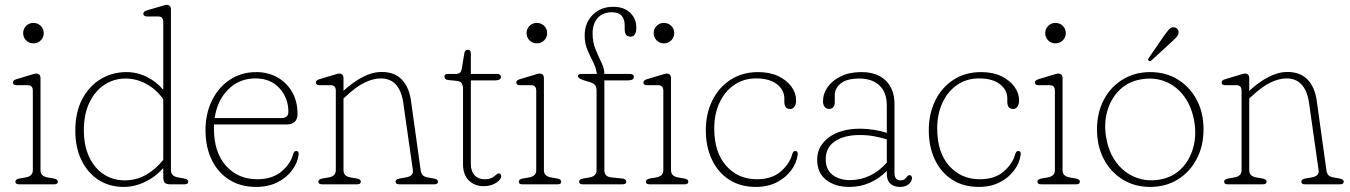

<svg xmlns="http://www.w3.org/2000/svg" viewBox="-20 -744 5450 775"><path d="M114.5 -569Q97.5 -569 85.5 -581Q73.5 -593 73.5 -610.5Q73.5 -627.5 85.5 -639.5Q97.5 -651.5 114.5 -651.5Q132.5 -651.5 144.5 -639.5Q156.5 -627.5 156.5 -610.5Q156.5 -593 144.5 -581Q132.5 -569 114.5 -569ZM143.5 -428V-57Q143.5 -33 171 -28L197 -23.5Q213.5 -20.5 213.5 -10.5Q213.5 0 198 0H57.5Q42 0 42 -10.5Q42 -20.5 58.5 -23.5L84.5 -28Q112.5 -33 112.5 -57V-377.5Q112.5 -400 92.5 -400H47.5Q32 -400 32 -411Q32 -420.5 47 -424.5L98.5 -440Q107.5 -442.5 114.5 -444.8Q121.5 -447 126 -447Q143.5 -447 143.5 -428Z M284 -216.5Q284 -291.5 312.2 -344.5Q340.5 -397.5 387.2 -425.2Q434 -453 490 -453Q534 -453 573 -433.5Q612 -414 639 -381.5V-655Q639 -677.5 619 -677.5H574Q558.5 -677.5 558.5 -689Q558.5 -698 574 -702.5L625.5 -717.5Q634 -720 641 -722.2Q648 -724.5 652.5 -724.5Q670 -724.5 670 -705.5V-57Q670 -33 698 -28L723.5 -23.5Q740 -20.5 740 -10.5Q740 0 724.5 0H669Q651 0 645 -6.2Q639 -12.5 639 -32.5V-65.5Q607 -29.5 565 -9.5Q523 10.5 479 10.5Q421.5 10.5 377.5 -18Q333.5 -46.5 308.8 -97.5Q284 -148.5 284 -216.5ZM318.5 -218Q318.5 -156 339.8 -110.8Q361 -65.5 398.2 -40.8Q435.5 -16 483 -16Q530.5 -16 569.8 -38.5Q609 -61 639 -99V-344Q610 -384 570.2 -405.5Q530.5 -427 486.5 -427Q440 -427 401.8 -402Q363.5 -377 341 -330.2Q318.5 -283.5 318.5 -218Z M1181 -283.5Q1181 -241.5 1134.5 -241.5H844Q843.5 -234 843.5 -226Q843.5 -129 892.2 -74.8Q941 -20.5 1017.5 -20.5Q1080 -20.5 1116.8 -52.2Q1153.5 -84 1163.5 -122Q1166.5 -134.5 1175.5 -134.5Q1187 -134.5 1185.5 -120Q1181.5 -87 1159.2 -57Q1137 -27 1099.8 -8.2Q1062.5 10.5 1014 10.5Q950.5 10.5 904.5 -19Q858.5 -48.5 834 -100Q809.5 -151.5 809.5 -218.5Q809.5 -285 835.5 -338.2Q861.5 -391.5 907.8 -422.2Q954 -453 1015 -453Q1061.5 -453 1099.2 -432Q1137 -411 1159 -373Q1181 -335 1181 -283.5ZM1011 -427.5Q946 -427.5 901.5 -383.2Q857 -339 846.5 -267.5H1116Q1144 -267.5 1144 -292.5Q1144 -348.5 1108 -388Q1072 -427.5 1011 -427.5Z M1366.5 -428V-377.5Q1405.5 -413 1444.2 -433.2Q1483 -453.5 1521 -453.5Q1572.5 -453.5 1602 -422.8Q1631.5 -392 1639 -337L1678 -57Q1679.5 -45 1685.5 -37.8Q1691.5 -30.5 1705.5 -28L1731 -23.5Q1748 -20.5 1748 -10.5Q1748 0 1732 0H1592Q1576.5 0 1576.5 -10.5Q1576.5 -20.5 1593 -23.5L1619 -28Q1650 -33.5 1646.5 -57L1608 -328Q1593.5 -427.5 1517 -427.5Q1487 -427.5 1452.5 -411Q1418 -394.5 1376.5 -355.5L1366.5 -346.5V-57Q1366.5 -33 1394 -28L1420 -23.5Q1436.5 -20.5 1436.5 -10.5Q1436.5 0 1421 0H1280.5Q1265 0 1265 -10.5Q1265 -20.5 1281.5 -23.5L1307.5 -28Q1335.5 -33 1335.5 -57V-377.5Q1335.5 -400 1315.5 -400H1270.5Q1255 -400 1255 -411Q1255 -420.5 1270 -424.5L1321.5 -440Q1330.5 -442.5 1337.5 -444.8Q1344.5 -447 1349 -447Q1366.5 -447 1366.5 -428Z M1824 -417.5 1789 -421Q1780.5 -422 1777.2 -426.2Q1774 -430.5 1774 -435Q1774 -445.5 1786.5 -445.5H1817.5Q1829.5 -445.5 1835.8 -450Q1842 -454.5 1844 -467L1854 -528Q1856.5 -543 1868.5 -543Q1880.5 -543 1880.5 -528V-445.5H1985.5Q2002 -445.5 2002 -434Q2002 -419.5 1978.5 -419.5H1880.5V-82Q1880.5 -53 1895.5 -36.8Q1910.5 -20.5 1935.5 -20.5Q1954.5 -20.5 1965.2 -26.2Q1976 -32 1982 -38Q1988 -44 1993 -44Q1998 -44 2001.2 -40Q2004.5 -36 2002.5 -29Q2000.5 -17.5 1980.8 -5Q1961 7.5 1932.5 7.5Q1896.5 7.5 1872.8 -15.2Q1849 -38 1849 -82V-385.5Q1849 -399.5 1843.8 -407.8Q1838.5 -416 1824 -417.5Z M2146.5 -569Q2129.5 -569 2117.5 -581Q2105.5 -593 2105.5 -610.5Q2105.5 -627.5 2117.5 -639.5Q2129.5 -651.5 2146.5 -651.5Q2164.5 -651.5 2176.5 -639.5Q2188.5 -627.5 2188.5 -610.5Q2188.5 -593 2176.5 -581Q2164.5 -569 2146.5 -569ZM2175.5 -428V-57Q2175.5 -33 2203 -28L2229 -23.5Q2245.5 -20.5 2245.5 -10.5Q2245.5 0 2230 0H2089.5Q2074 0 2074 -10.5Q2074 -20.5 2090.5 -23.5L2116.5 -28Q2144.5 -33 2144.5 -57V-377.5Q2144.5 -400 2124.5 -400H2079.5Q2064 -400 2064 -411Q2064 -420.5 2079 -424.5L2130.5 -440Q2139.5 -442.5 2146.5 -444.8Q2153.5 -447 2158 -447Q2175.5 -447 2175.5 -428Z M2419.5 -57Q2419.5 -31 2447 -28L2491.5 -23.5Q2508 -21.5 2508 -10.5Q2508 0 2492.5 0H2333Q2317.5 0 2317.5 -10.5Q2317.5 -20.5 2334.5 -23.5L2360.5 -28Q2388 -33 2388 -57V-378Q2388 -393 2382 -400.5Q2376 -408 2359.5 -413L2338 -419.5Q2313 -427.5 2313 -435.5Q2313 -445.5 2324.5 -445.5H2389Q2386.5 -469 2374.5 -492.8Q2362.5 -516.5 2351.2 -542.5Q2340 -568.5 2340 -600.5Q2340 -651.5 2372.2 -684Q2404.5 -716.5 2455 -716.5Q2499.5 -716.5 2524 -692.2Q2548.5 -668 2548.5 -633Q2548.5 -596 2525 -596Q2501.5 -596 2501.5 -626.5V-642.5Q2501.5 -666.5 2489.2 -680.5Q2477 -694.5 2449.5 -694.5Q2413.5 -694.5 2392.8 -671.8Q2372 -649 2372 -608.5Q2372 -574 2383.8 -545.2Q2395.5 -516.5 2407.5 -491.8Q2419.5 -467 2419.5 -445.5H2522Q2538.5 -445.5 2538.5 -434Q2538.5 -419.5 2514.5 -419.5H2419.5ZM2659.5 -569Q2642.5 -569 2630.5 -581Q2618.5 -593 2618.5 -610.5Q2618.5 -627.5 2630.5 -639.5Q2642.5 -651.5 2659.5 -651.5Q2677.5 -651.5 2689.5 -639.5Q2701.5 -627.5 2701.5 -610.5Q2701.5 -593 2689.5 -581Q2677.5 -569 2659.5 -569ZM2688.5 -428V-57Q2688.5 -33 2716 -28L2742 -23.5Q2758.5 -20.5 2758.5 -10.5Q2758.5 0 2743 0H2602.5Q2587 0 2587 -10.5Q2587 -20.5 2603.5 -23.5L2629.5 -28Q2657.5 -33 2657.5 -57V-377.5Q2657.5 -400 2637.5 -400H2592.5Q2577 -400 2577 -411Q2577 -420.5 2592 -424.5L2643.5 -440Q2652.5 -442.5 2659.5 -444.8Q2666.5 -447 2671 -447Q2688.5 -447 2688.5 -428Z M3193.5 -339.5Q3193.5 -323 3186.8 -313.5Q3180 -304 3169.5 -304Q3146 -304 3146 -333V-346Q3146 -381 3116 -404.2Q3086 -427.5 3032 -427.5Q2982 -427.5 2944 -401.5Q2906 -375.5 2884.5 -330Q2863 -284.5 2863 -225.5Q2863 -129 2911.2 -74.8Q2959.5 -20.5 3034.5 -20.5Q3096 -20.5 3132 -52.2Q3168 -84 3178 -122Q3181.5 -134.5 3190 -134.5Q3201.5 -134.5 3200 -120Q3196 -87 3174 -57Q3152 -27 3115.5 -8.2Q3079 10.5 3031.5 10.5Q2968.5 10.5 2923.2 -18.8Q2878 -48 2853.5 -99.8Q2829 -151.5 2829 -218.5Q2829 -285 2855.2 -338.2Q2881.5 -391.5 2929 -422.2Q2976.5 -453 3040 -453Q3087.5 -453 3121.8 -436.5Q3156 -420 3174.8 -394Q3193.5 -368 3193.5 -339.5Z M3278.5 -100Q3278.5 -154 3325.5 -189.2Q3372.5 -224.5 3452.5 -224.5Q3479 -224.5 3507.5 -220Q3536 -215.5 3559.5 -208V-318.5Q3559.5 -371.5 3529.8 -399.2Q3500 -427 3448.5 -427Q3398.5 -427 3374 -407.5Q3349.5 -388 3349.5 -359.5V-331.5Q3349.5 -304.5 3325.5 -304.5Q3314.5 -304.5 3308.2 -313.2Q3302 -322 3302 -335Q3302 -366 3321 -392.8Q3340 -419.5 3374.5 -436.2Q3409 -453 3457 -453Q3520.5 -453 3555.5 -418.5Q3590.5 -384 3590.5 -324.5V-46Q3590.5 -16 3615.5 -16Q3630 -16 3638 -27.5Q3641 -31 3644 -34Q3647 -37 3651 -37Q3661 -37 3661 -25Q3661 -11 3647.5 -0.2Q3634 10.5 3613 10.5Q3588 10.5 3573.8 -2.8Q3559.5 -16 3559.5 -43V-54Q3529 -23 3490.5 -6.2Q3452 10.5 3409 10.5Q3351 10.5 3314.8 -17.8Q3278.5 -46 3278.5 -100ZM3313 -102Q3313 -58.5 3341 -37.8Q3369 -17 3410.5 -17Q3496 -17 3559.5 -87.5V-181.5Q3535.5 -189 3508.2 -194Q3481 -199 3451 -199Q3387.5 -199 3350.2 -173.8Q3313 -148.5 3313 -102Z M4093.5 -339.5Q4093.5 -323 4086.8 -313.5Q4080 -304 4069.5 -304Q4046 -304 4046 -333V-346Q4046 -381 4016 -404.2Q3986 -427.5 3932 -427.5Q3882 -427.5 3844 -401.5Q3806 -375.5 3784.5 -330Q3763 -284.5 3763 -225.5Q3763 -129 3811.2 -74.8Q3859.5 -20.5 3934.5 -20.5Q3996 -20.5 4032 -52.2Q4068 -84 4078 -122Q4081.5 -134.5 4090 -134.5Q4101.5 -134.5 4100 -120Q4096 -87 4074 -57Q4052 -27 4015.5 -8.2Q3979 10.5 3931.5 10.5Q3868.5 10.5 3823.2 -18.8Q3778 -48 3753.5 -99.8Q3729 -151.5 3729 -218.5Q3729 -285 3755.2 -338.2Q3781.5 -391.5 3829 -422.2Q3876.5 -453 3940 -453Q3987.5 -453 4021.8 -436.5Q4056 -420 4074.8 -394Q4093.5 -368 4093.5 -339.5Z M4240 -569Q4223 -569 4211 -581Q4199 -593 4199 -610.5Q4199 -627.5 4211 -639.5Q4223 -651.5 4240 -651.5Q4258 -651.5 4270 -639.5Q4282 -627.5 4282 -610.5Q4282 -593 4270 -581Q4258 -569 4240 -569ZM4269 -428V-57Q4269 -33 4296.5 -28L4322.5 -23.5Q4339 -20.5 4339 -10.5Q4339 0 4323.5 0H4183Q4167.5 0 4167.5 -10.5Q4167.5 -20.5 4184 -23.5L4210 -28Q4238 -33 4238 -57V-377.5Q4238 -400 4218 -400H4173Q4157.5 -400 4157.5 -411Q4157.5 -420.5 4172.5 -424.5L4224 -440Q4233 -442.5 4240 -444.8Q4247 -447 4251.5 -447Q4269 -447 4269 -428Z M4623 -453Q4685.5 -453 4734 -423.2Q4782.5 -393.5 4810.2 -341.5Q4838 -289.5 4838 -222.5Q4838 -154.5 4810.2 -102Q4782.5 -49.5 4734 -19.5Q4685.5 10.5 4622.5 10.5Q4560 10.5 4511.5 -19.5Q4463 -49.5 4435.5 -101.8Q4408 -154 4408 -221.5Q4408 -289 4435.5 -341.2Q4463 -393.5 4511.8 -423.2Q4560.5 -453 4623 -453ZM4663 -19.5Q4713.5 -28.5 4747.8 -62.8Q4782 -97 4796 -146.8Q4810 -196.5 4801 -251.5Q4791 -312.5 4760.2 -354.5Q4729.5 -396.5 4684 -414.8Q4638.5 -433 4584.5 -423.5Q4533 -414.5 4498.5 -380.2Q4464 -346 4449.8 -296.5Q4435.5 -247 4444.5 -192Q4454.5 -130 4486 -88.2Q4517.5 -46.5 4563.5 -28.2Q4609.5 -10 4663 -19.5ZM4679.5 -601Q4691.5 -617.5 4700.2 -626.8Q4709 -636 4720.5 -633.5Q4729 -632 4733.8 -625.2Q4738.5 -618.5 4737 -610Q4735.5 -601.5 4728 -593.2Q4720.5 -585 4710.5 -576L4627 -499.5Q4621.5 -494.5 4617 -499Q4613.5 -501.5 4614.5 -505Q4615.5 -508.5 4618 -511.5Z M5022.5 -428V-377.5Q5061.5 -413 5100.2 -433.2Q5139 -453.5 5177 -453.5Q5228.5 -453.5 5258 -422.8Q5287.5 -392 5295 -337L5334 -57Q5335.5 -45 5341.5 -37.8Q5347.5 -30.5 5361.5 -28L5387 -23.5Q5404 -20.5 5404 -10.5Q5404 0 5388 0H5248Q5232.5 0 5232.5 -10.5Q5232.5 -20.5 5249 -23.5L5275 -28Q5306 -33.5 5302.5 -57L5264 -328Q5249.5 -427.5 5173 -427.5Q5143 -427.5 5108.5 -411Q5074 -394.5 5032.5 -355.5L5022.5 -346.5V-57Q5022.5 -33 5050 -28L5076 -23.5Q5092.5 -20.5 5092.5 -10.5Q5092.5 0 5077 0H4936.5Q4921 0 4921 -10.5Q4921 -20.5 4937.5 -23.5L4963.5 -28Q4991.5 -33 4991.5 -57V-377.5Q4991.5 -400 4971.5 -400H4926.5Q4911 -400 4911 -411Q4911 -420.5 4926 -424.5L4977.5 -440Q4986.5 -442.5 4993.5 -444.8Q5000.5 -447 5005 -447Q5022.5 -447 5022.5 -428Z"/></svg>

Font: Fraunces 72pt SuperSoft Thin
Style: Regular
Weight: 100
Version: Version 1.000;[b76b70a41]